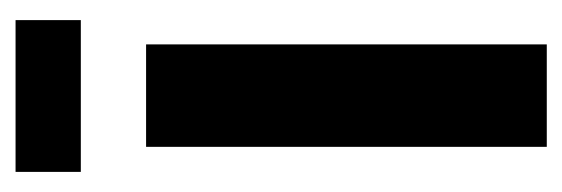

<svg xmlns="http://www.w3.org/2000/svg" viewBox="-264 -476 740 253"><g transform="rotate(-90 106.5 -350.0)"><path d="M39 0V-528H174V0ZM6 -614V-700H206V-614Z"/></g></svg>

Font: Archivo ExtraCondensed ExtraBold
Style: Regular
Weight: 800
Width: 2
Designer: Hector Gatti
Foundry: Omnibus-Type
Version: Version 2.001